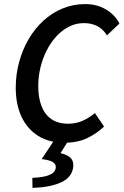

<svg xmlns="http://www.w3.org/2000/svg" viewBox="-20 -686 604 939"><path d="M295 12Q221 12 167.5 -21Q114 -54 85.5 -114.5Q57 -175 57 -257Q57 -322 73.5 -382.5Q90 -443 120 -494.5Q150 -546 192 -584.5Q234 -623 286 -644.5Q338 -666 397 -666Q453 -666 497 -640.5Q541 -615 564 -571L503 -513Q484 -544 455.5 -558.5Q427 -573 390 -573Q351 -573 317 -555.5Q283 -538 255.5 -508Q228 -478 208 -438.5Q188 -399 177.5 -354.5Q167 -310 167 -265Q167 -210 182.5 -168.5Q198 -127 230.5 -104Q263 -81 314 -81Q352 -81 384.5 -95.5Q417 -110 444 -133L489 -67Q453 -33 406.5 -10.5Q360 12 295 12ZM139 233 138 184Q197 181 223.5 169Q250 157 253 134Q254 117 239 107Q224 97 184 92L247 -3H317L276 63Q313 72 327 88Q341 104 338 131Q332 181 279.5 205.5Q227 230 139 233Z"/></svg>

Font: Source Sans 3 ExtraLight SemiBold
Style: Italic
Weight: 600
Italic angle: -11°
Version: Version 3.052;hotconv 1.1.0;makeotfexe 2.6.0